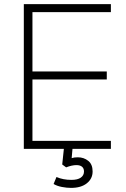

<svg xmlns="http://www.w3.org/2000/svg" viewBox="-20 -725 616 935"><path d="M138 -666V-377H500V-338H138V-39H520V0H333L329 45Q341 41 359 41Q388 41 409.5 58Q431 75 431 110Q431 145 403 167.5Q375 190 326 190Q305 190 281.5 185.5Q258 181 241 171L255 137Q287 151 328 151Q358 151 373.5 140Q389 129 389 110Q389 95 379.5 87Q370 79 352 79Q331 79 302 90L283 76L291 0H96V-705H520V-666Z"/></svg>

Font: wassup Sans
Style: Light
Weight: 200
Version: Version 2.001